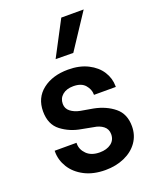

<svg xmlns="http://www.w3.org/2000/svg" viewBox="-149 -889 794 983"><g transform="rotate(-20 247.5 -397.5)"><path d="M42 -168V-174H161V-168Q161 -137 186 -112Q211 -87 257 -87Q295 -87 319 -105Q343 -123 343 -155Q343 -183 322.5 -199Q302 -215 272 -219L209 -231Q148 -241 101.5 -276.5Q55 -312 55 -383Q55 -457 109 -499Q163 -541 248 -541Q310 -541 355.5 -518Q401 -495 424.5 -458Q448 -421 448 -378V-374H329V-377Q329 -404 308.5 -428Q288 -452 244 -452Q207 -452 185 -433.5Q163 -415 163 -385Q163 -359 183.5 -343Q204 -327 235 -321L304 -309Q369 -296 413 -260Q457 -224 457 -157Q457 -108 430.5 -70.5Q404 -33 357.5 -12.5Q311 8 254 8Q188 8 140 -17Q92 -42 67 -82.5Q42 -123 42 -168ZM207 -613 307 -803H429L303 -612Z"/></g></svg>

Font: Be Vietnam SemiBold
Style: Regular
Weight: 600
Designer: Gabriel Lam
Foundry: TypeRant
Version: Version 4.000